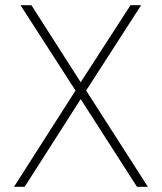

<svg xmlns="http://www.w3.org/2000/svg" viewBox="-20 -720 623 740"><path d="M34 0 271 -371 59 -700H101L291 -403L483 -700H524L312 -371L550 0H508L291 -338L75 0Z"/></svg>

Font: Zen Kaku Gothic Antique Light
Style: Regular
Weight: 300
Designer: Yoshimichi Ohira
Foundry: Positype
Version: Version 1.001